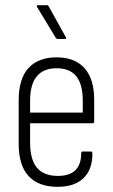

<svg xmlns="http://www.w3.org/2000/svg" viewBox="-20 -712 434 740"><path d="M202 8Q128 8 90 -33.5Q52 -75 52 -158V-325Q52 -409 90 -450Q128 -491 198 -491Q268 -491 305.5 -449.5Q343 -408 343 -327V-244Q343 -237 338 -237H96V-163Q96 -97 122.5 -65.5Q149 -34 203 -34Q249 -34 271 -56.5Q293 -79 293 -121Q293 -128 298 -128H331Q335 -128 336 -122Q337 -60 302.5 -26Q268 8 202 8ZM96 -278H299V-324Q299 -387 274 -418Q249 -449 198 -449Q148 -449 122 -418Q96 -387 96 -324ZM203 -562Q197 -562 195 -566L123 -685Q121 -688 122 -690Q123 -692 126 -692H161Q166 -692 168 -687L234 -568Q238 -562 230 -562Z"/></svg>

Font: Sofia Sans Condensed Light
Style: Regular
Weight: 300
Designer: Botio Nikoltchev, Ani Petrova
Foundry: lettersoup
Version: Version 4.101